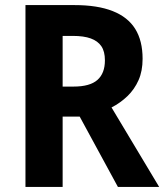

<svg xmlns="http://www.w3.org/2000/svg" viewBox="-20 -734 646 754"><path d="M273 -714Q363 -714 422.5 -690.5Q482 -667 511 -620.5Q540 -574 540 -503Q540 -455 524 -419Q508 -383 480.5 -356.5Q453 -330 418 -312L605 0H443L293 -276H226V0H80V-714ZM266 -593H226V-394H269Q333 -394 362.5 -420Q392 -446 392 -497Q392 -532 378 -552.5Q364 -573 336.5 -583Q309 -593 266 -593Z"/></svg>

Font: Noto Sans Thai SemiCondensed
Style: Bold
Weight: 700
Width: 4
Designer: Monotype Design Team
Foundry: Monotype Imaging Inc.
Version: Version 2.001